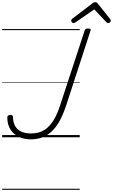

<svg xmlns="http://www.w3.org/2000/svg" viewBox="-20 -1257 1034 1758"><path d="M259 19Q200 19 152.5 -4Q105 -27 77 -69.5Q49 -112 47 -173Q46 -188 50.5 -195Q55 -202 71 -204Q84 -206 91 -201.5Q98 -197 99 -185Q100 -135 119 -102Q138 -69 174.5 -52Q211 -35 264 -35Q300 -35 332 -43.5Q364 -52 392.5 -71Q421 -90 445.5 -120.5Q470 -151 491.5 -194Q513 -237 531 -294L755 -977Q758 -987 765 -991.5Q772 -996 787 -996Q802 -996 807.5 -991.5Q813 -987 809 -977L587 -295Q565 -228 539.5 -176Q514 -124 484 -87Q454 -50 419.5 -26.5Q385 -3 345 8Q305 19 259 19ZM653 -1046Q645 -1046 638.5 -1053Q632 -1060 632 -1068Q632 -1074 634.5 -1077.5Q637 -1081 641 -1085L822 -1223Q831 -1231 838 -1234Q845 -1237 853 -1237Q860 -1237 865.5 -1233.5Q871 -1230 877 -1222L989 -1082Q992 -1079 993 -1074.5Q994 -1070 994 -1067Q994 -1058 986 -1052Q978 -1046 971 -1046Q965 -1046 960 -1049Q955 -1052 951 -1057L843 -1171L675 -1055Q668 -1050 663.5 -1048Q659 -1046 653 -1046ZM0 471H710V481H0ZM0 -20H710V0H0ZM0 -505H710V-500H0ZM0 -991H710V-981H0Z"/></svg>

Font: Playwrite IE Guides
Style: Regular
Weight: 400
Designer: Veronika Burian, José Scaglione
Foundry: TypeTogether
Version: Version 1.003